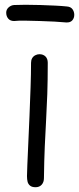

<svg xmlns="http://www.w3.org/2000/svg" viewBox="-20 -769 331 804"><path d="M110 -506Q110 -517 114.5 -525Q119 -533 127.5 -537.5Q136 -542 145 -542Q161 -542 170.5 -532.5Q180 -523 180 -506Q180 -432 178 -374.5Q176 -317 173 -265Q170 -213 167.5 -155.5Q165 -98 164 -23Q164 -6 154.5 4.5Q145 15 129 15Q114 15 106 8.5Q98 2 95.5 -8Q93 -18 93 -32Q93 -42 94.5 -79Q96 -116 98.5 -169.5Q101 -223 103.5 -283.5Q106 -344 108 -402.5Q110 -461 110 -506ZM39 -681Q23 -681 14.5 -691Q6 -701 6 -716Q6 -729 16 -738Q26 -747 39 -748Q57 -749 86.5 -749Q116 -749 148.5 -748Q181 -747 211 -745.5Q241 -744 259 -742Q276 -741 283.5 -730.5Q291 -720 291 -707Q291 -693 282.5 -683.5Q274 -674 257 -675Q238 -677 209 -678.5Q180 -680 147 -681Q114 -682 85.5 -682.5Q57 -683 39 -681Z"/></svg>

Font: Playpen Sans Light
Style: Regular
Weight: 300
Designer: Laura Meseguer, Veronika Burian, José Scaglione
Foundry: TypeTogether
Version: Version 1.001